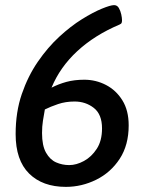

<svg xmlns="http://www.w3.org/2000/svg" viewBox="-20 -723 575 749"><path d="M237 6Q146 6 93.5 -46Q41 -98 41 -200Q41 -286 65 -356Q89 -426 127.5 -482Q166 -538 211 -579.5Q256 -621 299.5 -648Q343 -675 377 -689Q411 -703 425 -703Q437 -703 443.5 -692Q450 -681 453 -667Q456 -653 456 -644Q456 -638 454.5 -634Q453 -630 446 -627Q349 -586 281.5 -523.5Q214 -461 181 -381Q208 -395 239 -403.5Q270 -412 309 -412Q354 -412 393.5 -391.5Q433 -371 457.5 -331.5Q482 -292 482 -234Q482 -157 447 -103.5Q412 -50 355.5 -22Q299 6 237 6ZM250 -79Q278 -79 307.5 -95Q337 -111 357.5 -142.5Q378 -174 378 -222Q378 -277 346 -302Q314 -327 271 -327Q236 -327 206.5 -317Q177 -307 155 -296Q151 -274 147.5 -252Q144 -230 144 -204Q144 -155 159.5 -127.5Q175 -100 199 -89.5Q223 -79 250 -79Z"/></svg>

Font: Asap Medium
Style: Italic
Weight: 500
Italic angle: -6°
Designer: Pablo Cosgaya
Foundry: Omnibus-Type
Version: Version 3.001; ttfautohint (v1.8.3)